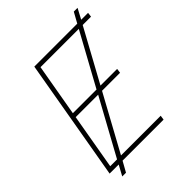

<svg xmlns="http://www.w3.org/2000/svg" viewBox="-237 -885 1059 1059"><g transform="rotate(-45 293.0 -355.0)"><path d="M464.4 0H144.5L110.8 60.5H81.5L114.3 0H43.5L167 -710.9H502L535.6 -771.5H564.9L532.7 -710.9H586.4L583 -684.6H518.1L351.1 -378.9H481L477.5 -352.5H336.9L158.7 -26.4H468.3ZM135.7 -378.9H320.3L487.8 -684.6H189ZM74.7 -26.4H127.9L306.6 -352.5H131.3Z"/></g></svg>

Font: Roboto Thin
Style: Italic
Weight: 250
Italic angle: -12°
Designer: Google
Version: Version 2.134; 2016